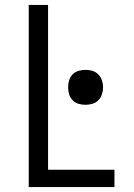

<svg xmlns="http://www.w3.org/2000/svg" viewBox="-20 -755 540 775"><path d="M96 0V-735H174V-70H442V0ZM325 -332Q311 -332 297 -336Q283 -340 273 -350.5Q263 -361 259 -374.5Q255 -388 255 -403Q255 -417 259 -430.5Q263 -444 273 -454.5Q283 -465 297 -469Q311 -473 325 -473Q339 -473 353 -469Q367 -465 377 -454.5Q387 -444 391.5 -430.5Q396 -417 396 -403Q396 -388 391.5 -374.5Q387 -361 377 -350.5Q367 -340 353 -336Q339 -332 325 -332Z"/></svg>

Font: Iosevka www.saffi
Style: Regular
Weight: 400
Monospace: yes
Designer: Belleve Invis
Foundry: Belleve Invis
Version: Version 22.0.2; ttfautohint (v1.8.3)